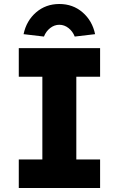

<svg xmlns="http://www.w3.org/2000/svg" viewBox="-20 -941 595 961"><path d="M74 0V-143H192V-557H74V-700H481V-557H362V-143H481V0ZM200 -758 98 -770Q112 -837 160.5 -879Q209 -921 277 -921Q345 -921 393.5 -879Q442 -837 456 -770L354 -758Q344 -784 323 -800.5Q302 -817 277 -817Q252 -817 231 -800.5Q210 -784 200 -758Z"/></svg>

Font: Lexend
Style: Bold
Weight: 700
Designer: Bonnie Shaver-Troup, Thomas Jockin
Foundry: Lexend
Version: Version 1.007; ttfautohint (v1.8.3)